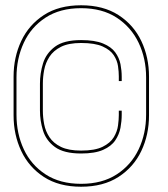

<svg xmlns="http://www.w3.org/2000/svg" viewBox="-20 -701 638 728"><path d="M287.5 7Q203.5 7 146.5 -30Q89.5 -67 60.5 -128.5Q31.5 -190 31.5 -263.5V-410.5Q31.5 -484 60.5 -545.5Q89.5 -607 146.5 -644Q203.5 -681 287.5 -681Q371.5 -681 429 -644Q486.5 -607 515.8 -545.5Q545 -484 545 -410.5V-263.5Q545 -190 515.8 -128.5Q486.5 -67 429 -30Q371.5 7 287.5 7ZM287.5 -4Q367.5 -4 422.5 -39.8Q477.5 -75.5 505.8 -135Q534 -194.5 534 -266.5V-407.5Q534 -479 505.8 -538.5Q477.5 -598 422.5 -634Q367.5 -670 287.5 -670Q207.5 -670 152.8 -634.2Q98 -598.5 70.2 -538.8Q42.5 -479 42.5 -407.5V-266.5Q42.5 -194.5 70.2 -135Q98 -75.5 152.8 -39.8Q207.5 -4 287.5 -4ZM287.5 -119Q222 -119 188.5 -143.5Q155 -168 143.2 -205.5Q131.5 -243 131.5 -282V-383.5Q131.5 -423 143.2 -461Q155 -499 188.5 -524Q222 -549 287.5 -549Q339.5 -549 370.5 -536.2Q401.5 -523.5 416.8 -502.8Q432 -482 436.8 -457.8Q441.5 -433.5 441.5 -410V-393.5H430.5V-412Q430.5 -428.5 427.5 -450Q424.5 -471.5 411.5 -491.5Q398.5 -511.5 369.2 -524.8Q340 -538 287.5 -538Q240 -538 211.2 -523.5Q182.5 -509 167.5 -485.8Q152.5 -462.5 147.5 -435.8Q142.5 -409 142.5 -384.5V-281Q142.5 -256.5 147.5 -230Q152.5 -203.5 167.5 -180.8Q182.5 -158 211.2 -144Q240 -130 287.5 -130Q340 -130 369.2 -144.5Q398.5 -159 411.5 -180.8Q424.5 -202.5 427.5 -225.2Q430.5 -248 430.5 -264.5V-281.5H441.5V-265.5Q441.5 -242 436.8 -216.5Q432 -191 417 -168.8Q402 -146.5 371 -132.8Q340 -119 287.5 -119Z"/></svg>

Font: Anybody ExtraExpanded Thin
Style: Regular
Weight: 100
Width: 8
Designer: Tyler Finck
Foundry: Etcetera Type Company
Version: Version 1.010; ttfautohint (v1.8.3) -l 8 -r 50 -G 200 -x 14 